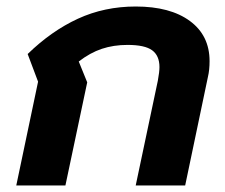

<svg xmlns="http://www.w3.org/2000/svg" viewBox="-20 -570 691 590"><path d="M97 -319 65 -404Q138 -475 219.5 -512.5Q301 -550 397 -550Q503 -550 563.5 -505.5Q624 -461 624 -382Q624 -355 619 -334L549 0H397L465 -322Q470 -349 470 -364Q470 -399 447.5 -415.5Q425 -432 372 -432Q329 -432 293 -420Q257 -408 222 -381L248 -317L181 0H30Z"/></svg>

Font: Prompt SemiBold
Style: Italic
Weight: 600
Italic angle: -12°
Designer: Katatrad Team
Foundry: CadsonDemak
Version: Version 1.001